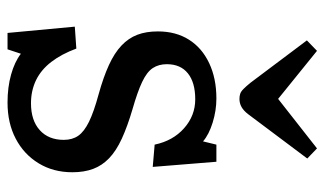

<svg xmlns="http://www.w3.org/2000/svg" viewBox="-190 -628 833 492"><g transform="rotate(90 226.0 -382.5)"><path d="M64.9 14.2 48.8 -158.2 105 -162.1Q119.1 -124 139.2 -97.9Q159.2 -71.8 186 -58.8Q212.9 -45.9 245.1 -45.9Q289.1 -45.9 314 -68.4Q338.9 -90.8 338.9 -129.9Q338.9 -151.9 328.4 -167Q317.9 -182.1 292.5 -194.6Q267.1 -207 222.2 -219.2Q178.2 -231.4 147.2 -245.6Q116.2 -259.8 97.2 -277.8Q78.1 -295.9 69.6 -318.4Q61 -340.8 61 -371.1Q61 -417 82 -450.4Q103 -483.9 142.1 -502.4Q181.2 -521 232.9 -521Q263.7 -521 294.4 -511.5Q325.2 -502 342.8 -486.8L351.1 -521H395L408.2 -357.9L351.1 -362.8Q341.3 -409.7 309.1 -438.2Q276.9 -466.8 234.9 -466.8Q191.9 -466.8 168.5 -448Q145 -429.2 145 -394Q145 -373 155 -357.9Q165 -342.8 190.4 -330.8Q215.8 -318.8 259.8 -306.2Q304.7 -293 335.9 -278.6Q367.2 -264.2 386 -246.1Q404.8 -228 413.3 -205.1Q421.9 -182.1 421.9 -151.9Q421.9 -103 398.9 -65.4Q376 -27.8 335.9 -6.8Q295.9 14.2 243.2 14.2Q204.1 14.2 171.6 5.1Q139.2 -3.9 118.2 -20L106.9 14.2ZM233.9 -580.1Q227.1 -580.1 220.9 -582Q214.8 -584 208.3 -590.6Q201.7 -597.2 192.9 -607.9L84 -752.9L110.8 -778.8L233.9 -679.2L360.8 -778.8L386.7 -753.9L272.9 -602.1Q264.2 -590.8 254.6 -585.4Q245.1 -580.1 233.9 -580.1Z"/></g></svg>

Font: Literata
Style: Regular
Weight: 400
Designer: Latin by Veronika Burian and Jose Scaglione. Greek by Irene Vlachou. Cyrillic by Vera Evstafieva.
Foundry: TypeTogether
Version: Version 3.002